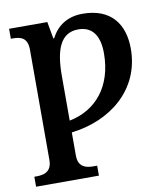

<svg xmlns="http://www.w3.org/2000/svg" viewBox="-87 -618 806 930"><g transform="rotate(-10 316.5 -153.0)"><path d="M15 240H324V191H305C271 191 231 183 231 125V11C421 -11 583 -135 583 -339C583 -460 521 -546 382 -546C305 -546 255 -509 226 -453H222L207 -536H19V-487H28C68 -487 101 -478 101 -418V124C101 183 60 191 25 191H15ZM231 -47V-267C231 -394 260 -475 348 -475C421 -475 451 -421 451 -340C451 -177 363 -73 231 -47Z"/></g></svg>

Font: Noto Serif Semi
Style: Regular
Weight: 600
Designer: Monotype Design Team
Foundry: Monotype Imaging Inc.
Version: Version 1.002